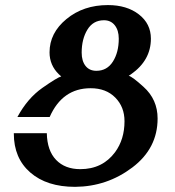

<svg xmlns="http://www.w3.org/2000/svg" viewBox="-20 -723 687 753"><path d="M274.4 9.8Q163.6 9.8 98.9 -46.4Q34.2 -102.5 34.2 -199.2V-200.7H163.6Q165 -132.3 200 -95.9Q234.9 -59.6 294.9 -59.6Q381.8 -59.6 431.2 -126Q468.3 -176.3 468.3 -247.6Q468.3 -303.7 432.1 -340.3Q396 -377 335.4 -377Q224.6 -377 174.8 -264.2H48.3Q87.9 -337.4 146 -378.2Q204.1 -418.9 220.2 -423.3L210.9 -431.6Q174.3 -467.3 174.3 -517.6Q174.3 -593.8 240.7 -648.4Q307.1 -703.1 403.3 -703.1Q477.5 -703.1 524.7 -666.5Q571.8 -629.9 571.8 -571.3Q571.8 -486.3 493.7 -431.6L484.9 -425.8Q499.5 -421.9 542.5 -382.8Q598.1 -333 598.1 -258.3Q598.1 -141.1 499 -66.2Q399.9 8.8 274.4 9.8ZM357.9 -445.3Q399.9 -445.3 422.9 -481.7Q445.8 -518.1 445.8 -571.3Q445.8 -604 430.2 -623.8Q414.6 -643.6 387.7 -643.6Q345.2 -643.6 322.8 -606.7Q300.3 -569.8 300.3 -516.6Q300.3 -483.9 315.4 -464.6Q330.6 -445.3 357.9 -445.3Z"/></svg>

Font: Kelvinch
Style: Bold Italic
Weight: 700
Italic angle: -10°
Designer: Paul James Miller
Foundry: High-Logic / Made with FontCreator
Version: Version 3.30 September 23, 2016